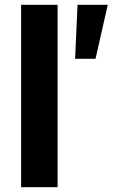

<svg xmlns="http://www.w3.org/2000/svg" viewBox="-20 -780 469 800"><path d="M68 0V-760H220V0ZM293 -535 303 -760H429L378 -535Z"/></svg>

Font: Be Vietnam Pro
Style: Bold
Weight: 700
Designer: Lam Bao, Tony Le, Vietanh Nguyen
Foundry: Yellow Type Foundry
Version: Version 1.002; ttfautohint (v1.8.3)